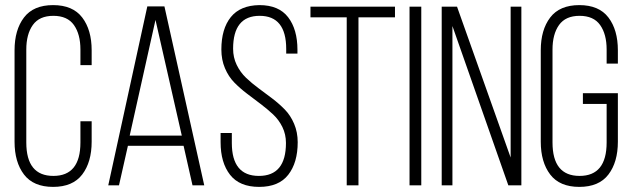

<svg xmlns="http://www.w3.org/2000/svg" viewBox="-20 -726 2477 752"><path d="M339 -529V-471H295V-532Q295 -592 269.5 -628Q244 -664 189 -664Q134 -664 108.5 -628Q83 -592 83 -532V-168Q83 -37 189 -37Q295 -37 295 -168V-251H339V-171Q339 -91 302 -42.5Q265 6 188 6Q111 6 74 -42.5Q37 -91 37 -171V-529Q37 -609 74 -657.5Q111 -706 188 -706Q265 -706 302 -657.5Q339 -609 339 -529Z M481 -155 446 0H404L557 -701H624L780 0H734L699 -155ZM488 -195H692L589 -648Z M996 -706Q1072 -706 1108.5 -658.5Q1145 -611 1145 -531V-516H1101V-534Q1101 -664 997 -664Q893 -664 893 -535Q893 -501 907 -472Q921 -443 943.5 -421.5Q966 -400 992.5 -380.5Q1019 -361 1046 -340.5Q1073 -320 1095.5 -297Q1118 -274 1132 -241Q1146 -208 1146 -169Q1146 -89 1109 -41.5Q1072 6 995 6Q918 6 881 -41.5Q844 -89 844 -169V-205H888V-166Q888 -37 994 -37Q1100 -37 1100 -166Q1100 -200 1086 -228.5Q1072 -257 1049.5 -278Q1027 -299 1000.5 -319Q974 -339 947 -359.5Q920 -380 897.5 -403Q875 -426 861 -459Q847 -492 847 -532Q847 -613 884 -659Q921 -705 996 -706Z M1338 0V-658H1196V-700H1527V-658H1384V0Z M1630 -700V0H1584V-700Z M1752 0H1710V-700H1770L1980 -109V-700H2022V0H1971L1752 -624Z M2400 -529V-477H2356V-532Q2356 -592 2330.5 -628Q2305 -664 2250 -664Q2195 -664 2169.5 -628Q2144 -592 2144 -532V-168Q2144 -37 2250 -37Q2356 -37 2356 -168V-319H2263V-361H2400V-171Q2400 -91 2363 -42.5Q2326 6 2249 6Q2172 6 2135 -42.5Q2098 -91 2098 -171V-529Q2098 -609 2135 -657.5Q2172 -706 2249 -706Q2326 -706 2363 -657.5Q2400 -609 2400 -529Z"/></svg>

Font: Bebas Neue Book
Style: Regular
Weight: 300
Designer: Ryoichi Tsunekawa
Foundry: Ryoichi Tsunekawa
Version: Version 1.003;PS 001.003;hotconv 1.0.88;makeotf.lib2.5.64775